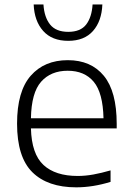

<svg xmlns="http://www.w3.org/2000/svg" viewBox="-20 -814 579 844"><path d="M315 9.5Q189.5 9.5 122.2 -57Q55 -123.5 55 -270.5Q55 -412.5 115 -481Q175 -549.5 278 -549.5Q380 -549.5 436.5 -480.8Q493 -412 493 -269.5V-249.5H116Q119 -137 171.2 -88.8Q223.5 -40.5 321.5 -40.5Q355 -40.5 390.8 -47Q426.5 -53.5 466 -65V-14.5Q388 9.5 315 9.5ZM277.5 -503Q203.5 -503 160.8 -454.8Q118 -406.5 116 -294H435Q432.5 -406 392 -454.5Q351.5 -503 277.5 -503ZM280 -634.5Q208.5 -634.5 169.8 -678Q131 -721.5 128 -794.5H171Q174.5 -738.5 200.2 -706.2Q226 -674 280 -674Q334 -674 358.8 -706.2Q383.5 -738.5 387 -794.5H430Q427 -721 388.8 -677.8Q350.5 -634.5 280 -634.5Z"/></svg>

Font: Encode Sans Semi Expanded Light
Style: Regular
Weight: 300
Width: 6
Designer: Multiple Designers
Foundry: Impallari Type
Version: Version 3.000; ttfautohint (v1.8.3) -l 8 -r 50 -G 200 -x 14 